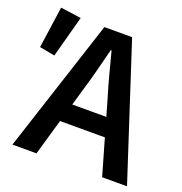

<svg xmlns="http://www.w3.org/2000/svg" viewBox="-122 -777 840 885"><g transform="rotate(20 298.0 -335.0)"><path d="M253 -348 230 -268H397L374 -348Q358 -400 343.5 -455Q329 -510 315 -564H311Q297 -509 283 -454.5Q269 -400 253 -348ZM34 0 247 -654H383L596 0H474L423 -177H203L152 0ZM0 -466 29 -670 130 -656 75 -452Z"/></g></svg>

Font: Processing Sans Pro Semibold
Style: Regular
Weight: 600
Designer: Paul D. Hunt
Foundry: Adobe Systems Incorporated
Version: Version 2.020;PS 2.000;hotconv 1.0.86;makeotf.lib2.5.63406